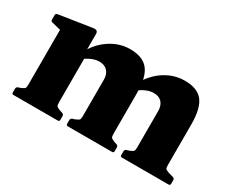

<svg xmlns="http://www.w3.org/2000/svg" viewBox="-88 -759 1187 1004"><g transform="rotate(30 505.5 -256.5)"><path d="M705 0Q695 0 695 -10V-32Q695 -42 704 -46L721 -51Q740 -59 743.5 -64.5Q747 -70 747 -88V-306Q747 -338 730 -357Q713 -376 681 -376Q639 -376 592 -340L574 -366Q594 -410 627 -443Q660 -476 701.5 -494.5Q743 -513 789 -513Q866 -513 899 -470.5Q932 -428 932 -332V-91Q932 -70 935.5 -65Q939 -60 956 -54L987 -45Q996 -41 996 -32V-10Q996 0 986 0ZM50 0Q40 0 40 -10V-32Q40 -42 49 -46L64 -51Q83 -59 86.5 -64.5Q90 -70 90 -88V-310H275V-91Q275 -70 278.5 -64.5Q282 -59 299 -52L318 -46Q327 -42 327 -32V-10Q327 0 317 0ZM378 0Q368 0 368 -10V-32Q368 -42 377 -46L393 -51Q412 -59 415.5 -64.5Q419 -70 419 -88V-306Q419 -338 401.5 -357Q384 -376 352 -376Q311 -376 263 -340L246 -366Q275 -431 333.5 -472Q392 -513 460 -513Q536 -513 570 -470Q604 -427 604 -332V-91Q604 -70 607.5 -64.5Q611 -59 628 -52L646 -46Q655 -42 655 -32V-10Q655 0 645 0ZM90 -310V-462L110 -412L37 -430Q27 -432 27 -442V-469Q27 -479 37 -481L232 -511Q249 -514 256.5 -509.5Q264 -505 264 -491V-375L275 -359V-310Z"/></g></svg>

Font: Hahmlet ExtraBold
Style: Regular
Weight: 800
Designer: Minjoo Ham & Mark Frömberg
Foundry: hypertype
Version: Version 1.002